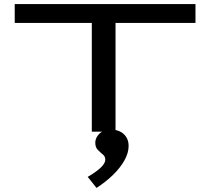

<svg xmlns="http://www.w3.org/2000/svg" viewBox="-20 -644 1040 939"><path d="M429 0V-532H52V-624H936V-532H545V0ZM452 275 409 221Q495 171 495 137Q495 121 482.5 111Q470 101 458 88.5Q446 76 446 54Q446 29 466.5 9.5Q487 -10 523 -10Q562 -10 585.5 12Q609 34 609 70Q609 104 588.5 140.5Q568 177 532.5 211.5Q497 246 452 275Z"/></svg>

Font: Inconsolata UltraExpanded SemiBold
Style: Regular
Weight: 600
Width: 9
Monospace: yes
Designer: Raph Levien, Cyreal, Brenton Simpson
Foundry: Raph Levien, Cyreal, Google
Version: Version 3.001; ttfautohint (v1.8.2.53-6de2)